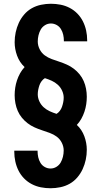

<svg xmlns="http://www.w3.org/2000/svg" viewBox="-20 -851 540 1022"><path d="M249 151Q223 151 197.5 146Q172 141 149 129Q126 117 108 98.5Q90 80 78.5 57Q67 34 61.5 8.5Q56 -17 56 -43V-49H180V-46Q180 -30 183.5 -14Q187 2 195.5 16Q204 30 218.5 38Q233 46 249 46Q266 46 280.5 37Q295 28 303 14Q311 0 315 -16.5Q319 -33 319 -50Q319 -71 309 -91Q299 -111 282 -123.5Q265 -136 244.5 -143.5Q224 -151 204 -157.5Q184 -164 164 -173Q144 -182 127 -195Q110 -208 96.5 -224.5Q83 -241 74.5 -260.5Q66 -280 62 -301.5Q58 -323 58 -344Q58 -364 61 -384Q64 -404 70.5 -423.5Q77 -443 87 -461Q97 -479 111 -494Q84 -519 71 -554.5Q58 -590 58 -626Q58 -653 63.5 -679Q69 -705 80 -729Q91 -753 108.5 -773.5Q126 -794 149 -807Q172 -820 198.5 -825.5Q225 -831 251 -831Q277 -831 302.5 -826Q328 -821 351 -809Q374 -797 392 -778.5Q410 -760 421.5 -737Q433 -714 438.5 -688.5Q444 -663 444 -637V-631H320V-634Q320 -650 316.5 -666Q313 -682 304.5 -696Q296 -710 281.5 -718Q267 -726 251 -726Q234 -726 219.5 -717Q205 -708 197 -694Q189 -680 185 -663.5Q181 -647 181 -630Q181 -609 191 -589Q201 -569 218 -556.5Q235 -544 255.5 -536.5Q276 -529 296 -522.5Q316 -516 336 -507Q356 -498 373 -485Q390 -472 403.5 -455.5Q417 -439 425.5 -419.5Q434 -400 438 -378.5Q442 -357 442 -336Q442 -316 439 -296Q436 -276 429.5 -256.5Q423 -237 413 -219Q403 -201 389 -186Q416 -161 429 -125.5Q442 -90 442 -54Q442 -27 436.5 -1Q431 25 420 49Q409 73 391.5 93.5Q374 114 351 127Q328 140 301.5 145.5Q275 151 249 151ZM281 -245Q291 -251 298.5 -261Q306 -271 310 -282.5Q314 -294 316.5 -306.5Q319 -319 319 -331Q319 -350 310.5 -368.5Q302 -387 287.5 -400Q273 -413 255.5 -421Q238 -429 219 -435Q209 -429 201.5 -419Q194 -409 190 -397.5Q186 -386 183.5 -373.5Q181 -361 181 -349Q181 -330 189.5 -311.5Q198 -293 212.5 -280Q227 -267 244.5 -259Q262 -251 281 -245Z"/></svg>

Font: Iosevka Term Curly Extrabold
Style: Regular
Weight: 800
Designer: Belleve Invis
Foundry: Belleve Invis
Version: Version 32.3.0